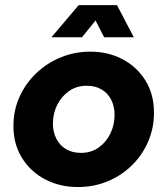

<svg xmlns="http://www.w3.org/2000/svg" viewBox="-20 -730 663 762"><path d="M289.3 12.3Q217 12.3 159 -18.2Q101 -48.7 67.2 -103.3Q33.3 -158 33.3 -229.7Q33.3 -292.7 57.8 -346.3Q82.3 -400 124.7 -440.2Q167 -480.3 222 -502.7Q277 -525 338.3 -525Q410 -525 467.2 -494.5Q524.3 -464 557.8 -409.5Q591.3 -355 591 -282.3Q591 -220.3 567.3 -166.5Q543.7 -112.7 502.2 -72.5Q460.7 -32.3 406.2 -10Q351.7 12.3 289.3 12.3ZM301 -123.3Q342 -123.3 372 -144.8Q402 -166.3 418.3 -200.5Q434.7 -234.7 434.7 -273.7Q434.7 -308 421.3 -334.2Q408 -360.3 383.2 -375Q358.3 -389.7 324.3 -389.7Q284 -389.7 253.8 -368.5Q223.7 -347.3 206.8 -313.2Q190 -279 190 -239.7Q190 -206.7 203.3 -180Q216.7 -153.3 241.8 -138.3Q267 -123.3 301 -123.3ZM184 -582 292.3 -709.7H444.3L511 -582H393.3L359.3 -648.7L305.3 -582Z"/></svg>

Font: MuseoModerno Thin
Style: Italic
Weight: 100
Italic angle: -9°
Designer: Pablo Cosgaya, Héctor Gatti, Marcela Romero, and the Authors of The MuseoModerno Project.
Foundry: Omnibus-Type Team
Version: Version 1.003